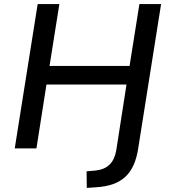

<svg xmlns="http://www.w3.org/2000/svg" viewBox="-20 -725 825 938"><path d="M404 193 403 112 448 108Q491 103 515.5 79Q540 55 548 9L598 -312H207L158 0H52L164 -705H270L222 -403H613L661 -705H767L655 1Q648 47 632.5 81.5Q617 116 592 139Q567 162 532 174.5Q497 187 448 190Z"/></svg>

Font: Nunito Sans 10pt SemiBold
Style: Italic
Weight: 600
Italic angle: -9°
Designer: Vernon Adams
Foundry: Vernon Adams
Version: Version 3.101;gftools[0.9.27]